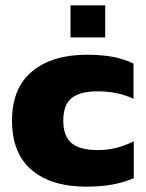

<svg xmlns="http://www.w3.org/2000/svg" viewBox="-20 -689 546 719"><path d="M244 -669H374V-549H244ZM305 -484Q359 -484 400.5 -476.5Q442 -469 480 -451V-319Q421 -347 346 -347Q280 -347 248.5 -322Q217 -297 217 -237Q217 -179 248 -153Q279 -127 346 -127Q417 -127 481 -160V-22Q410 10 304 10Q172 10 98.5 -52.5Q25 -115 25 -237Q25 -359 100 -421.5Q175 -484 305 -484Z"/></svg>

Font: Kanit Bold
Style: Regular
Weight: 700
Designer: Katatrad Team
Foundry: CadsonDemak
Version: Version 1.000